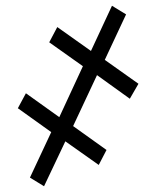

<svg xmlns="http://www.w3.org/2000/svg" viewBox="-20 -647 542 667"><path d="M133 0 84 -30 158 -188 42 -271 70 -323 186 -240 268 -417 151 -500 179 -553 296 -470 369 -627 418 -597 344 -439 461 -356 431 -304 317 -386 234 -209 350 -126 323 -74 207 -156Z"/></svg>

Font: Noto Serif ExtraCondensed ExtraBold
Style: Regular
Weight: 800
Width: 2
Designer: Monotype Design Team
Foundry: Monotype Imaging Inc.
Version: Version 2.013; ttfautohint (v1.8.4.7-5d5b)